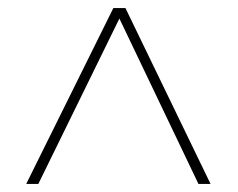

<svg xmlns="http://www.w3.org/2000/svg" viewBox="-20 -740 591 476"><path d="M291 -720 502 -284H472L276 -694L75 -284H45L261 -720Z"/></svg>

Font: Noto Sans Oriya Thin
Style: Regular
Weight: 100
Designer: Amélie Bonet and Sol Matas
Foundry: Google LLC
Version: Version 2.006; ttfautohint (v1.8.4.7-5d5b)